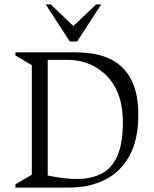

<svg xmlns="http://www.w3.org/2000/svg" viewBox="-20 -849 697 869"><path d="M50 0V-15L124 -58V-554L50 -598V-612H328Q384 -612 434.5 -598.5Q485 -585 523.5 -553Q562 -521 584 -466Q606 -411 606 -328Q606 -216 565.5 -143Q525 -70 454.5 -35Q384 0 294 0ZM196 -55Q222 -49 256.5 -44Q291 -39 329 -39Q393 -39 439.5 -63Q486 -87 511 -143Q536 -199 536 -295Q536 -372 514 -426Q492 -480 455.5 -513.5Q419 -547 376 -562.5Q333 -578 291 -578H196ZM296 -661 187 -829H210L312 -731L415 -829H438L329 -661Z"/></svg>

Font: Ancizar Serif Light
Style: Regular
Weight: 300
Designer: Cesar Puertas, Viviana Monsalve, Julian Moncada, Julian Prieto, Jose Castro, Felipe Aragon, Mariel Hernandez, Sara Alarc
Version: Version 8.100